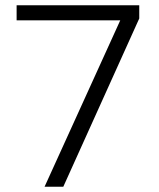

<svg xmlns="http://www.w3.org/2000/svg" viewBox="-20 -708 601 728"><path d="M149 0 436 -631H43V-688H508V-638L220 0Z"/></svg>

Font: Saira Thin Light
Style: Regular
Weight: 300
Version: Version 1.101